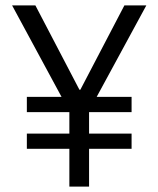

<svg xmlns="http://www.w3.org/2000/svg" viewBox="-20 -695 590 715"><path d="M238.3 0V-140.8H80V-197.5H238.3V-277.5H80V-334.2H209.2L25 -675H111.7L275.8 -360.8H279.2L443.3 -675H525L340 -334.2H470V-277.5H311.7V-197.5H470V-140.8H311.7V0Z"/></svg>

Font: Funnel Sans Light Light
Style: Regular
Weight: 300
Version: Version 1.000